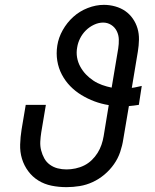

<svg xmlns="http://www.w3.org/2000/svg" viewBox="-20 -763 640 791"><path d="M254 8Q222 8 192.5 2Q163 -4 138.5 -19Q114 -34 96.5 -57.5Q79 -81 70.5 -109Q62 -137 63 -168Q64 -199 69 -230L86 -331H169L150 -218Q147 -199 146 -180Q145 -161 149.5 -143.5Q154 -126 162.5 -110.5Q171 -95 185.5 -84.5Q200 -74 217.5 -69.5Q235 -65 254 -65Q272 -65 291 -69Q310 -73 327 -81.5Q344 -90 358 -103.5Q372 -117 382 -133Q392 -149 398 -166.5Q404 -184 407 -202L428 -330Q397 -335 369 -345.5Q341 -356 315.5 -371.5Q290 -387 269.5 -408Q249 -429 235 -455.5Q221 -482 216 -512.5Q211 -543 216 -575Q221 -608 238.5 -639Q256 -670 282 -693.5Q308 -717 341.5 -730Q375 -743 408 -743Q432 -743 455 -736.5Q478 -730 496 -717.5Q514 -705 527 -686.5Q540 -668 546.5 -646Q553 -624 552.5 -599.5Q552 -575 548 -551L523 -401Q533 -402 543.5 -404.5Q554 -407 564 -409L552 -331Q541 -329 531 -328Q521 -327 511 -326L488 -190Q484 -163 475 -136.5Q466 -110 449.5 -86.5Q433 -63 410.5 -44Q388 -25 362 -13Q336 -1 308.5 3.5Q281 8 254 8ZM440 -402 467 -563Q470 -582 469.5 -600.5Q469 -619 461 -635Q453 -651 438 -660.5Q423 -670 405 -670Q386 -670 367 -661Q348 -652 333.5 -637.5Q319 -623 310 -605Q301 -587 298 -568Q294 -547 297.5 -526.5Q301 -506 311 -488Q321 -470 334.5 -456Q348 -442 364.5 -431Q381 -420 400.5 -413Q420 -406 440 -402Z"/></svg>

Font: Iosevka Plex Etoile
Style: Italic
Weight: 400
Italic angle: -9°
Designer: Belleve Invis
Foundry: Belleve Invis
Version: Version 25.1.1; ttfautohint (v1.8.4)